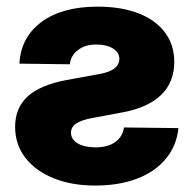

<svg xmlns="http://www.w3.org/2000/svg" viewBox="-20 -558 594 589"><path d="M39.6 -362.8Q43.9 -443.8 107.4 -490.7Q170.9 -537.6 279.3 -537.6Q352.1 -537.6 404.8 -517.1Q457.5 -496.6 486.1 -458.5Q514.6 -420.4 514.6 -368.2Q514.6 -306.2 474.6 -267.1Q434.6 -228 356.4 -213.4L262.2 -195.8Q230 -189.9 213.9 -179.2Q197.8 -168.5 197.8 -150.9Q197.8 -130.4 218.3 -118.2Q238.8 -106 273.4 -106Q310.5 -106 333.3 -122.1Q356 -138.2 360.4 -167L527.3 -165Q522 -111.3 489.3 -71.5Q456.5 -31.7 401.4 -10.3Q346.2 11.2 272 11.2Q199.7 11.2 144.3 -11.2Q88.9 -33.7 57.6 -74.2Q26.4 -114.7 26.4 -168.9Q26.4 -227.1 64.9 -262.2Q103.5 -297.4 184.1 -312.5L288.1 -331.5Q318.4 -337.4 332.3 -349.1Q346.2 -360.8 346.2 -377Q346.2 -397 326.7 -409.2Q307.1 -421.4 274.9 -421.4Q241.2 -421.4 219 -404.3Q196.8 -387.2 194.3 -360.8Z"/></svg>

Font: Inter 24pt ExtraBold
Style: Regular
Weight: 800
Designer: Rasmus Andersson
Foundry: rsms
Version: Version 4.001;git-66647c0bb